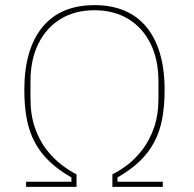

<svg xmlns="http://www.w3.org/2000/svg" viewBox="-20 -730 758 750"><path d="M82 0V-20H259V-37Q208 -66 173 -99.5Q138 -133 116 -174Q94 -215 84.5 -265.5Q75 -316 75 -379Q75 -459 93 -520.5Q111 -582 146 -624.5Q181 -667 232 -688.5Q283 -710 349 -710Q415 -710 466 -688.5Q517 -667 552 -624.5Q587 -582 605 -520.5Q623 -459 623 -379Q623 -316 613.5 -265.5Q604 -215 582 -174Q560 -133 525 -99.5Q490 -66 439 -37V-20H616V0H419V-49Q448 -63 479 -87Q510 -111 537.5 -147Q565 -183 582 -232.5Q599 -282 599 -347V-411Q599 -497 568 -559.5Q537 -622 481 -656Q425 -690 349 -690Q273 -690 217 -656Q161 -622 130 -559.5Q99 -497 99 -411V-347Q99 -282 116 -232.5Q133 -183 160.5 -147Q188 -111 219.5 -87Q251 -63 279 -49V0Z"/></svg>

Font: IBM Plex Sans Thin
Style: Regular
Weight: 250
Designer: Mike Abbink, Paul van der Laan, Pieter van Rosmalen
Foundry: Bold Monday
Version: Version 3.201